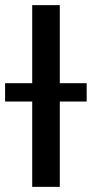

<svg xmlns="http://www.w3.org/2000/svg" viewBox="-53 -727 357 747"><path d="M179.7 -403.3H284.2V-332H179.7V0H72.3V-332H-33.2V-403.3H72.3V-707H179.7Z"/></svg>

Font: Pretendard JP Medium
Style: Regular
Weight: 500
Designer: Base glyphs from Inter by Rasmus Andersson; Hangeul glyphs from Noto Sans CJK(Source Han Sans) by Jang Soo-young and Kan
Foundry: Kil Hyung-jin
Version: Version 1.309